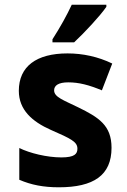

<svg xmlns="http://www.w3.org/2000/svg" viewBox="-20 -786 540 816"><path d="M203 -619V-606H295C340 -648 406 -719 432 -757V-766H285C264 -721 237 -672 203 -619ZM230 10C378 10 454 -41 454 -158C454 -253 400 -287 312 -330C251 -360 210 -373 210 -402C210 -423 229 -436 270 -436C315 -436 358 -425 413 -402L457 -516C397 -545 332 -559 267 -559C135 -559 60 -504 60 -400C60 -319 117 -269 196 -234C283 -196 309 -183 309 -154C309 -132 297 -117 241 -117C180 -117 106 -135 62 -157V-22C113 0 165 10 230 10Z"/></svg>

Font: Noto Sans Mono ExtraCondensed ExtraBold
Style: Regular
Weight: 800
Width: 2
Designer: Monotype Design Team
Foundry: Monotype Imaging Inc.
Version: Version 2.014